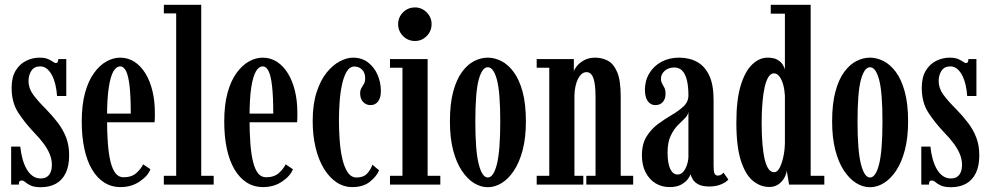

<svg xmlns="http://www.w3.org/2000/svg" viewBox="-20 -770 4131 801"><path d="M151 11Q123 11 108.2 4Q93.5 -3 85.8 -10Q78 -17 70.5 -17Q63.5 -17 61 -12.8Q58.5 -8.5 58.5 0H26.5V-158.5H64.5Q67.5 -130.5 74.2 -106.2Q81 -82 91.5 -64Q102 -46 116.5 -35.8Q131 -25.5 149.5 -25.5Q166.5 -25.5 176.8 -33Q187 -40.5 191.8 -53.5Q196.5 -66.5 196.5 -81.5Q196.5 -104 188 -125.5Q179.5 -147 162.8 -170Q146 -193 121 -218.5Q83 -258.5 55.8 -300.5Q28.5 -342.5 28.5 -403.5Q28.5 -447.5 45.2 -475.2Q62 -503 88.8 -516.2Q115.5 -529.5 145 -529.5Q166.5 -529.5 179.5 -524Q192.5 -518.5 200.2 -512.8Q208 -507 213.5 -507Q218 -507 220.5 -510.8Q223 -514.5 223 -523.5H256.5V-369.5H218Q216.5 -394 211.2 -416.2Q206 -438.5 197 -455.8Q188 -473 175.8 -483Q163.5 -493 147 -493Q123 -493 111 -475Q99 -457 99 -432Q99 -402 118.2 -375.5Q137.5 -349 173 -313.5Q199.5 -286.5 221.2 -258Q243 -229.5 255.8 -196.5Q268.5 -163.5 268.5 -122.5Q268.5 -77.5 254 -47.8Q239.5 -18 213 -3.5Q186.5 11 151 11Z M483 10.5Q444.5 10.5 414.5 -8.8Q384.5 -28 363.5 -63.8Q342.5 -99.5 331.8 -150Q321 -200.5 321 -263Q321 -333 335 -383.5Q349 -434 372.8 -466.2Q396.5 -498.5 424.8 -514Q453 -529.5 481 -529.5Q514.5 -529.5 541.2 -512Q568 -494.5 587 -463.2Q606 -432 616 -390.5Q626 -349 626 -301Q626 -290.5 626 -280.2Q626 -270 625 -260H420V-296H525.5Q525.5 -366 520.8 -409.2Q516 -452.5 506.2 -472.8Q496.5 -493 481 -493Q465.5 -493 453.2 -472.5Q441 -452 433.8 -405.2Q426.5 -358.5 426.5 -278Q426.5 -218 430 -171.8Q433.5 -125.5 441.5 -94Q449.5 -62.5 462.5 -46.5Q475.5 -30.5 495.5 -30.5Q529.5 -30.5 549.2 -48.5Q569 -66.5 577 -84.5L607.5 -64Q597 -36 562.8 -12.8Q528.5 10.5 483 10.5Z M663.5 0V-36.5H715V-714H663.5V-750H819.5V-36.5H871.5V0Z M1077.5 10.5Q1039 10.5 1009 -8.8Q979 -28 958 -63.8Q937 -99.5 926.2 -150Q915.5 -200.5 915.5 -263Q915.5 -333 929.5 -383.5Q943.5 -434 967.2 -466.2Q991 -498.5 1019.2 -514Q1047.5 -529.5 1075.5 -529.5Q1109 -529.5 1135.8 -512Q1162.5 -494.5 1181.5 -463.2Q1200.5 -432 1210.5 -390.5Q1220.5 -349 1220.5 -301Q1220.5 -290.5 1220.5 -280.2Q1220.5 -270 1219.5 -260H1014.5V-296H1120Q1120 -366 1115.2 -409.2Q1110.5 -452.5 1100.8 -472.8Q1091 -493 1075.5 -493Q1060 -493 1047.8 -472.5Q1035.5 -452 1028.2 -405.2Q1021 -358.5 1021 -278Q1021 -218 1024.5 -171.8Q1028 -125.5 1036 -94Q1044 -62.5 1057 -46.5Q1070 -30.5 1090 -30.5Q1124 -30.5 1143.8 -48.5Q1163.5 -66.5 1171.5 -84.5L1202 -64Q1191.5 -36 1157.2 -12.8Q1123 10.5 1077.5 10.5Z M1449.5 10.5Q1414 10.5 1384 -9.5Q1354 -29.5 1331.5 -66.2Q1309 -103 1296.8 -153.5Q1284.5 -204 1284.5 -265Q1284.5 -335 1300.8 -385.2Q1317 -435.5 1342.8 -467.2Q1368.5 -499 1397.8 -514.2Q1427 -529.5 1452.5 -529.5Q1489.5 -529.5 1515.5 -509.5Q1541.5 -489.5 1555.2 -457.8Q1569 -426 1569 -390Q1569 -362 1557.2 -346.8Q1545.5 -331.5 1526.5 -331.5Q1507 -331.5 1494.8 -344.8Q1482.5 -358 1482.5 -380Q1482.5 -394 1487.8 -402.8Q1493 -411.5 1498.2 -420.2Q1503.5 -429 1503.5 -443Q1503.5 -467 1490.2 -479.8Q1477 -492.5 1459 -492.5Q1439 -492.5 1426.5 -471.5Q1414 -450.5 1406.8 -417Q1399.5 -383.5 1396.8 -344.2Q1394 -305 1394 -268.5Q1394 -228 1397 -185.8Q1400 -143.5 1408 -108.2Q1416 -73 1430.5 -51.2Q1445 -29.5 1467.5 -29.5Q1496 -29.5 1511.2 -45.5Q1526.5 -61.5 1533.5 -83L1561.5 -59.5Q1551 -34 1523.2 -11.8Q1495.5 10.5 1449.5 10.5Z M1607 0V-36.5H1659V-487.5H1607V-523.5H1764V-36.5H1817V0ZM1711.5 -599Q1682 -599 1661.5 -619.5Q1641 -640 1641 -669.5Q1641 -698 1661.5 -718.5Q1682 -739 1711.5 -739Q1739.5 -739 1760 -718.5Q1780.5 -698 1780.5 -669.5Q1780.5 -640 1760 -619.5Q1739.5 -599 1711.5 -599Z M2015 11Q1985.5 11 1957.5 -6.2Q1929.5 -23.5 1906.5 -58Q1883.5 -92.5 1870.2 -144Q1857 -195.5 1857 -263.5Q1857 -337.5 1871 -388.8Q1885 -440 1908.2 -471Q1931.5 -502 1959.2 -515.8Q1987 -529.5 2015 -529.5Q2042.5 -529.5 2070.5 -515.8Q2098.5 -502 2122 -471Q2145.5 -440 2159.8 -388.8Q2174 -337.5 2174 -263.5Q2174 -195.5 2160.5 -144Q2147 -92.5 2124 -58Q2101 -23.5 2072.8 -6.2Q2044.5 11 2015 11ZM2015 -29.5Q2039 -29.5 2053 -85Q2067 -140.5 2067 -263.5Q2067 -386 2053 -437.8Q2039 -489.5 2015 -489.5Q1991.5 -489.5 1977.2 -437.8Q1963 -386 1963 -263.5Q1963 -140.5 1977.2 -85Q1991.5 -29.5 2015 -29.5Z M2219 0V-36.5H2271.5V-487.5H2219V-523.5H2374V-472Q2375.5 -480.5 2386.5 -494.2Q2397.5 -508 2417 -518.8Q2436.5 -529.5 2463 -529.5Q2491.5 -529.5 2515.8 -516.8Q2540 -504 2554.8 -469.2Q2569.5 -434.5 2569.5 -368V-36.5H2621.5V0H2426V-36.5H2464.5V-364Q2464.5 -419 2455.5 -444Q2446.5 -469 2426.5 -469Q2415.5 -469 2406.8 -461.5Q2398 -454 2391.2 -440.8Q2384.5 -427.5 2380.8 -410Q2377 -392.5 2376.5 -372.5V-36.5H2413.5V0Z M2773 10.5Q2741 10.5 2715 -5.2Q2689 -21 2673.5 -50.8Q2658 -80.5 2658 -122Q2658 -169.5 2677.5 -200.8Q2697 -232 2726 -253.2Q2755 -274.5 2783.8 -291.2Q2812.5 -308 2832.2 -326.8Q2852 -345.5 2852 -372Q2852 -408.5 2845.8 -434.8Q2839.5 -461 2826.5 -474.8Q2813.5 -488.5 2793 -488.5Q2768.5 -488.5 2753 -474.5Q2737.5 -460.5 2737.5 -442Q2737.5 -429.5 2742.5 -421Q2747.5 -412.5 2752 -403.5Q2756.5 -394.5 2756.5 -378.5Q2756.5 -357 2745 -344.2Q2733.5 -331.5 2714 -331.5Q2694 -331.5 2682.2 -348.5Q2670.5 -365.5 2670.5 -395Q2670.5 -433.5 2688.8 -464Q2707 -494.5 2739.2 -512Q2771.5 -529.5 2813.5 -529.5Q2855.5 -529.5 2888 -511.8Q2920.5 -494 2938.8 -455.2Q2957 -416.5 2957 -353V-77.5Q2957 -53.5 2961.2 -45.5Q2965.5 -37.5 2974.5 -37.5Q2983.5 -37.5 2989.5 -42Q2995.5 -46.5 2998.5 -49.5L3018.5 -21Q3010.5 -10.5 2989 -1.2Q2967.5 8 2939 8Q2911 8 2894.8 -0.2Q2878.5 -8.5 2871 -20.5Q2863.5 -32.5 2861 -43Q2859 -36 2849.8 -23.2Q2840.5 -10.5 2822 0Q2803.5 10.5 2773 10.5ZM2806.5 -42Q2821 -42 2831 -54Q2841 -66 2846.5 -84Q2852 -102 2852 -118.5V-303Q2850 -289 2836.8 -276.2Q2823.5 -263.5 2807 -246.8Q2790.5 -230 2777.8 -203Q2765 -176 2765 -134Q2765 -88.5 2776.2 -65.2Q2787.5 -42 2806.5 -42Z M3189 10Q3153 10 3121.8 -15Q3090.5 -40 3071.2 -98.8Q3052 -157.5 3052 -259Q3052 -355 3070.5 -414.5Q3089 -474 3118.8 -501.8Q3148.5 -529.5 3182 -529.5Q3209 -529.5 3224.2 -520.2Q3239.5 -511 3246.2 -499Q3253 -487 3254.5 -480V-713H3195.5V-750H3362V-36.5H3419V0H3272L3262 -59Q3261.5 -46 3252.8 -29.5Q3244 -13 3228.2 -1.5Q3212.5 10 3189 10ZM3209.5 -51.5Q3223 -51.5 3232.5 -69.8Q3242 -88 3248 -115.8Q3254 -143.5 3254.5 -173V-371.5Q3253 -397 3247 -418Q3241 -439 3231.2 -451.5Q3221.5 -464 3208.5 -464Q3196 -464 3186.2 -449.2Q3176.5 -434.5 3170.2 -407.2Q3164 -380 3160.8 -342Q3157.5 -304 3157.5 -257Q3157.5 -208 3160.8 -169.8Q3164 -131.5 3170.2 -105.2Q3176.5 -79 3186.2 -65.2Q3196 -51.5 3209.5 -51.5Z M3609.5 11Q3580 11 3552 -6.2Q3524 -23.5 3501 -58Q3478 -92.5 3464.8 -144Q3451.5 -195.5 3451.5 -263.5Q3451.5 -337.5 3465.5 -388.8Q3479.5 -440 3502.8 -471Q3526 -502 3553.8 -515.8Q3581.5 -529.5 3609.5 -529.5Q3637 -529.5 3665 -515.8Q3693 -502 3716.5 -471Q3740 -440 3754.2 -388.8Q3768.5 -337.5 3768.5 -263.5Q3768.5 -195.5 3755 -144Q3741.5 -92.5 3718.5 -58Q3695.5 -23.5 3667.2 -6.2Q3639 11 3609.5 11ZM3609.5 -29.5Q3633.5 -29.5 3647.5 -85Q3661.5 -140.5 3661.5 -263.5Q3661.5 -386 3647.5 -437.8Q3633.5 -489.5 3609.5 -489.5Q3586 -489.5 3571.8 -437.8Q3557.5 -386 3557.5 -263.5Q3557.5 -140.5 3571.8 -85Q3586 -29.5 3609.5 -29.5Z M3948 11Q3920 11 3905.2 4Q3890.5 -3 3882.8 -10Q3875 -17 3867.5 -17Q3860.5 -17 3858 -12.8Q3855.5 -8.5 3855.5 0H3823.5V-158.5H3861.5Q3864.5 -130.5 3871.2 -106.2Q3878 -82 3888.5 -64Q3899 -46 3913.5 -35.8Q3928 -25.5 3946.5 -25.5Q3963.5 -25.5 3973.8 -33Q3984 -40.5 3988.8 -53.5Q3993.5 -66.5 3993.5 -81.5Q3993.5 -104 3985 -125.5Q3976.5 -147 3959.8 -170Q3943 -193 3918 -218.5Q3880 -258.5 3852.8 -300.5Q3825.5 -342.5 3825.5 -403.5Q3825.5 -447.5 3842.2 -475.2Q3859 -503 3885.8 -516.2Q3912.5 -529.5 3942 -529.5Q3963.5 -529.5 3976.5 -524Q3989.5 -518.5 3997.2 -512.8Q4005 -507 4010.5 -507Q4015 -507 4017.5 -510.8Q4020 -514.5 4020 -523.5H4053.5V-369.5H4015Q4013.5 -394 4008.2 -416.2Q4003 -438.5 3994 -455.8Q3985 -473 3972.8 -483Q3960.5 -493 3944 -493Q3920 -493 3908 -475Q3896 -457 3896 -432Q3896 -402 3915.2 -375.5Q3934.5 -349 3970 -313.5Q3996.5 -286.5 4018.2 -258Q4040 -229.5 4052.8 -196.5Q4065.5 -163.5 4065.5 -122.5Q4065.5 -77.5 4051 -47.8Q4036.5 -18 4010 -3.5Q3983.5 11 3948 11Z"/></svg>

Font: Imbue Thin 10pt SemiBold
Style: Regular
Weight: 600
Version: Version 1.102